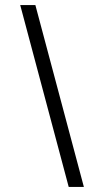

<svg xmlns="http://www.w3.org/2000/svg" viewBox="-20 -740 412 760"><path d="M120 -720H60L252 0H312Z"/></svg>

Font: Eudonet Light
Style: Regular
Weight: 300
Designer: Mikhail Sharanda
Foundry: Mikhail Sharanda
Version: Version 4.503;Glyphs 3.1.2 (3151)